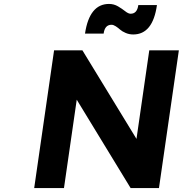

<svg xmlns="http://www.w3.org/2000/svg" viewBox="-20 -956 929 976"><path d="M153.8 0 254.9 -700.2H398.9L673.8 -250L738.8 -700.2H889.2L788.1 0H644L370.1 -449.2L305.2 0ZM412.1 -785.2Q434.6 -936 534.2 -936Q559.1 -936 580.1 -923.6Q601.1 -911.1 616.7 -898.7Q632.3 -886.2 644 -886.2Q677.2 -886.2 683.1 -930.2H777.8Q756.8 -780.8 657.2 -780.8Q636.7 -780.8 618.7 -788.6Q600.6 -796.4 590.6 -805.4Q580.6 -814.5 568.6 -822.3Q556.6 -830.1 546.9 -830.1Q512.7 -830.1 506.8 -785.2Z"/></svg>

Font: Trueno SemiBold
Style: Italic
Weight: 600
Designer: Julieta Ulanovsky
Foundry: Julieta Ulanovsky
Version: Version 3.001b | FøM Fix